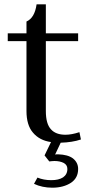

<svg xmlns="http://www.w3.org/2000/svg" viewBox="-20 -653 423 892"><path d="M319 83C303 71 280 65 251 64C244 64 239 64 236 65C236 65 262 10 262 10C298 9 329 4 356 -5C356 -5 349 -39 349 -39C325 -31 303 -27 284 -27C255 -27 232 -35 217 -52C201 -69 193 -97 193 -137C193 -137 193 -462 193 -462C193 -462 343 -462 343 -462C343 -462 343 -498 343 -498C343 -498 193 -498 193 -498C193 -498 193 -633 193 -633C193 -633 150 -633 150 -633C144 -590 128 -564 103 -553C103 -553 103 -498 103 -498C103 -498 16 -498 16 -498C16 -498 16 -462 16 -462C16 -462 103 -462 103 -462C103 -462 103 -137 103 -137C103 -94 113 -60 133 -37C153 -13 181 2 217 7C217 7 187 69 187 69C187 69 209 97 209 97C218 96 226 95 233 95C250 95 264 98 276 104C287 110 293 119 293 132C293 149 286 162 273 171C259 180 241 184 218 184C195 184 173 180 154 172C154 172 138 201 138 201C163 213 192 219 223 219C258 219 287 211 310 196C332 181 343 160 343 132C343 112 335 96 319 83Z"/></svg>

Font: BUSH 25 TRIRONG 0515 A
Style: Regular
Weight: 400
Designer: Katatrad Team
Foundry: CadsonDemak